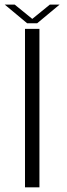

<svg xmlns="http://www.w3.org/2000/svg" viewBox="-32 -798 287 818"><path d="M74.5 0H136V-675H74.5ZM83.5 -699H126.5L222 -778.5H180.5L105.5 -717.5L30.5 -778.5H-12Z"/></svg>

Font: Anybody Thin Light
Style: Regular
Weight: 300
Version: Version 1.113;gftools[0.9.25]